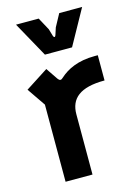

<svg xmlns="http://www.w3.org/2000/svg" viewBox="-115 -812 621 875"><g transform="rotate(-15 195.5 -375.0)"><path d="M83 0H210V-284C210 -358 257 -400 374 -400V-519H359C280 -519 228 -493 194 -462C184 -452 177 -452 169 -463L131 -519L24 -450L83 -364ZM142 -584H270L362 -750H254L222 -691L211 -657C208 -648 202 -648 199 -657L189 -691L157 -750H50Z"/></g></svg>

Font: Finlandica SemiBold
Style: Regular
Weight: 600
Designer: Niklas Ekholm, Juho Hiilivirta, Jaakko Suomalainen
Foundry: Helsinki Type Studio
Version: Version 2.000;Glyphs 3.2 (3202)